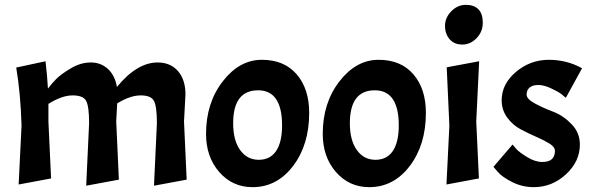

<svg xmlns="http://www.w3.org/2000/svg" viewBox="-20 -762 2445 793"><path d="M180 -333V-260L191 -25L57 0L69 -243Q65 -377 47 -483L168 -509Q175 -451 178 -396Q193 -416 212 -435.5Q231 -455 272 -479.5Q313 -504 355 -504Q397 -504 426 -477Q455 -450 463 -403Q546 -504 631 -504Q684 -504 715 -468.5Q746 -433 746 -372L740 -260L751 -20L616 5L628 -253Q628 -322 616 -345Q604 -368 561 -368Q518 -368 464 -335L460 -260L471 -20L336 5L348 -253Q348 -322 336 -345Q324 -368 280 -368Q236 -368 180 -333Z M1257 -296Q1257 -164 1190.5 -76.5Q1124 11 1023 11Q940 11 885.5 -51.5Q831 -114 831 -209Q831 -337 900 -426Q969 -515 1061.5 -515Q1154 -515 1205.5 -455Q1257 -395 1257 -296ZM1145 -244Q1145 -389 1046 -389Q943 -389 943 -253Q943 -182 972 -142Q1001 -102 1048.5 -102Q1096 -102 1120.5 -138.5Q1145 -175 1145 -244Z M1739 -296Q1739 -164 1672.5 -76.5Q1606 11 1505 11Q1422 11 1367.5 -51.5Q1313 -114 1313 -209Q1313 -337 1382 -426Q1451 -515 1543.5 -515Q1636 -515 1687.5 -455Q1739 -395 1739 -296ZM1627 -244Q1627 -389 1528 -389Q1425 -389 1425 -253Q1425 -182 1454 -142Q1483 -102 1530.5 -102Q1578 -102 1602.5 -138.5Q1627 -175 1627 -244Z M1959 -509 1947 -260 1958 -25 1824 0 1836 -243 1825 -484ZM1818 -655.5Q1818 -689 1844 -715.5Q1870 -742 1904 -742Q1938 -742 1956 -723.5Q1974 -705 1974 -668Q1974 -631 1948.5 -604.5Q1923 -578 1889.5 -578Q1856 -578 1837 -600Q1818 -622 1818 -655.5Z M2220 -93Q2272 -93 2272 -139Q2272 -155 2249.5 -169Q2227 -183 2194.5 -197Q2162 -211 2129.5 -228.5Q2097 -246 2074.5 -277Q2052 -308 2052 -348Q2052 -415 2111 -465Q2170 -515 2247 -515Q2283 -515 2317.5 -506.5Q2352 -498 2384 -480L2317 -358Q2310 -364 2299 -373Q2288 -382 2257.5 -396.5Q2227 -411 2203.5 -411Q2180 -411 2167.5 -400.5Q2155 -390 2155 -371.5Q2155 -353 2189.5 -334.5Q2224 -316 2265 -300.5Q2306 -285 2340.5 -249.5Q2375 -214 2375 -165Q2375 -95 2317.5 -42Q2260 11 2185 11Q2137 11 2095.5 -10Q2054 -31 2036 -52L2018 -73L2097 -165Q2103 -157 2114 -145Q2125 -133 2157.5 -113Q2190 -93 2220 -93Z"/></svg>

Font: Acme
Style: Regular
Weight: 400
Designer: Juan Pablo del Peral
Foundry: Juan Pablo del Peral
Version: Version 1.002